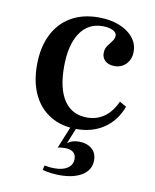

<svg xmlns="http://www.w3.org/2000/svg" viewBox="-74 -485 599 740"><g transform="rotate(10 225.5 -114.5)"><path d="M242.7 11.3Q183.9 11.3 140.3 -14.9Q96.8 -41.1 73.4 -89.9Q50 -138.7 50 -205.6Q50 -274.2 74.6 -324.2Q99.2 -374.2 144.8 -400.8Q190.3 -427.4 252.4 -427.4Q298.4 -427.4 333.5 -413.7Q368.5 -400 388.3 -375.8Q408.1 -351.6 408.1 -320.2Q408.1 -291.1 390.3 -272.2Q372.6 -253.2 344.4 -253.2Q321.8 -253.2 308.5 -264.9Q295.2 -276.6 295.2 -295.2Q295.2 -312.1 303.6 -324.2Q312.1 -336.3 320.6 -346.8Q329 -357.3 329 -369.4Q329 -381.5 313.7 -389.1Q298.4 -396.8 274.2 -396.8Q216.9 -396.8 185.5 -349.6Q154 -302.4 154 -216.9Q154 -130.6 185.1 -85.1Q216.1 -39.5 275 -39.5Q312.9 -39.5 341.9 -60.1Q371 -80.6 389.5 -121.8L416.1 -106.5Q395.2 -50 350 -19.4Q304.8 11.3 242.7 11.3ZM210.5 197.6Q191.9 197.6 173.4 195.2Q154.8 192.7 141.9 188.7L146 171Q154 172.6 164.9 173.8Q175.8 175 186.3 175Q218.5 175 237.1 162.1Q255.6 149.2 255.6 126.6Q255.6 108.9 244.4 100Q233.1 91.1 212.1 91.1Q204 91.1 196.4 91.9Q188.7 92.7 183.9 94.4L221.8 1.6H244.4L216.1 71.8Q225.8 63.7 237.1 60.5Q248.4 57.3 261.3 57.3Q291.9 57.3 311.3 73.4Q330.6 89.5 330.6 118.5Q330.6 155.6 298 176.6Q265.3 197.6 210.5 197.6Z"/></g></svg>

Font: Playfair SemiBold
Style: Regular
Weight: 600
Designer: Claus Eggers Sørensen
Foundry: Claus Eggers Sørensen
Version: Version 2.001;gftools[0.9.30]